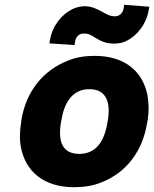

<svg xmlns="http://www.w3.org/2000/svg" viewBox="-20 -771 643 801"><path d="M68 -259C62 -221 61 -186 68 -153C87 -59 159 10 289 10C330 10 370 4 405 -11C504 -50 575 -137 594 -260L596 -269C602 -307 601 -342 595 -375C576 -469 505 -538 375 -538C334 -538 296 -532 261 -517C162 -478 88 -391 69 -268ZM186 -590 291 -583 293 -596C296 -618 310 -631 328 -631C340 -631 348 -630 356 -626C382 -613 406 -589 455 -589C473 -589 491 -592 507 -600C552 -622 591 -670 601 -732L603 -743L498 -751L496 -738C493 -716 478 -703 460 -703C438 -703 422 -713 404 -723C386 -732 365 -745 333 -745C316 -745 299 -741 282 -733C237 -711 198 -663 188 -602ZM234 -259 236 -269C248 -343 282 -399 353 -399C424 -399 442 -344 430 -269L428 -259C416 -184 382 -129 311 -129C238 -129 222 -183 234 -259Z"/></svg>

Font: Asimov Pro
Style: UltObl
Weight: 900
Designer: Google
Version: Version 2.000980; 2014